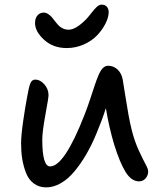

<svg xmlns="http://www.w3.org/2000/svg" viewBox="-20 -833 697 827"><path d="M267.1 -626Q209 -626 169.9 -661.6Q130.9 -697.3 130.9 -733.9Q130.9 -754.4 141.4 -766.6Q151.9 -778.8 168.9 -778.8Q178.2 -778.8 188 -772.2Q197.8 -765.6 203.4 -758.8Q209 -752 219.2 -738.8Q228.5 -727.1 234.6 -721.2Q240.7 -715.3 251.5 -710.2Q262.2 -705.1 275.9 -705.1Q306.2 -705.1 350.1 -749Q357.9 -756.8 372.1 -775.1Q386.2 -793.5 396.7 -803.2Q407.2 -813 418 -813Q432.1 -813 440.2 -804Q448.2 -794.9 448.2 -780.8Q447.8 -757.8 434.3 -731.2Q420.9 -704.6 398.4 -680.9Q376 -657.2 341.1 -641.6Q306.2 -626 267.1 -626ZM179.2 -25.9Q147.9 -25.9 125.5 -42.7Q103 -59.6 91.8 -88.9Q80.6 -118.2 75.7 -148.9Q70.8 -179.7 70.8 -215.8Q70.8 -248.5 79.8 -311.5Q88.9 -374.5 97.2 -417Q104 -457 110.6 -473.6Q117.2 -490.2 131.8 -490.2Q152.8 -490.2 170.9 -470Q189 -449.7 189 -422.9Q189 -411.6 175.5 -338.4Q162.1 -265.1 162.1 -231.9Q162.1 -116.2 195.8 -116.2Q257.3 -116.2 344.2 -338.9Q356 -368.7 368.4 -406.2Q380.9 -443.8 388.2 -466.1Q395.5 -488.3 404.5 -509.5Q413.6 -530.8 423.6 -540.3Q433.6 -549.8 445.8 -549.8Q469.2 -549.8 486.6 -533.4Q503.9 -517.1 508.8 -488.8Q510.7 -476.6 518.6 -427.5Q526.4 -378.4 533.2 -340.1Q540 -301.8 547.9 -271Q559.6 -224.6 577.6 -185.5Q595.7 -146.5 606.9 -125.7Q618.2 -105 618.2 -95.2Q618.2 -76.7 606.7 -64.2Q595.2 -51.8 579.1 -51.8Q546.4 -51.8 521.5 -91.3Q496.6 -130.9 472.2 -209Q449.7 -283.7 436 -367.2Q419.4 -314.9 395 -256.8Q375 -208.5 351.6 -168.2Q328.1 -127.9 301 -95.2Q273.9 -62.5 242.4 -44.2Q210.9 -25.9 179.2 -25.9Z"/></svg>

Font: Shantell Sans Irregular Bouncy
Style: Regular
Weight: 400
Designer: Stephen Nixon, Anya Danilova, Shantell Martin
Foundry: Arrow Type
Version: Version 1.006;[9816181b4]